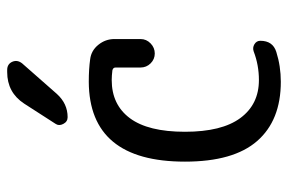

<svg xmlns="http://www.w3.org/2000/svg" viewBox="-155 -645 810 540"><g transform="rotate(-90 250.0 -375.0)"><path d="M290 9.8Q181.6 9.8 123.5 -56.6Q65.4 -123 65.4 -259.8Q65.4 -529.3 290 -530.3Q326.2 -530.3 353.5 -526.4Q377.9 -523.4 394 -503.4Q410.2 -483.4 410.2 -458V-384.8Q410.2 -368.2 397.9 -356.4Q385.7 -344.7 369.6 -344.7Q353.5 -344.7 341.8 -356.4Q330.1 -368.2 330.1 -384.8V-455.1Q330.1 -461.9 322.3 -463.9Q306.6 -465.8 294.9 -465.8Q225.6 -465.8 187.5 -414.6Q149.4 -363.3 149.4 -259.8Q149.4 -156.2 188 -104Q226.6 -51.8 294.9 -51.8Q336.9 -51.8 375 -66.4Q385.7 -70.3 395.5 -64.5Q405.3 -58.6 405.3 -47.9Q405.3 -12.7 374 -2.9Q334 9.8 290 9.8ZM317.4 -759.8H323.2Q339.8 -759.8 346.2 -745.6Q352.5 -731.4 341.8 -717.8L255.9 -620.1Q228.5 -589.8 190.4 -589.8Q177.7 -589.8 171.4 -602.1Q165 -614.3 171.9 -624L228.5 -711.9Q259.8 -759.8 317.4 -759.8Z"/></g></svg>

Font: Rounded Mgen+ 1mn regular
Style: Regular
Weight: 400
Designer: [Source Han Sans]
Ryoko NISHIZUKA  (kana & ideographs); Paul D. Hunt (Latin, Greek & Cyrillic); Wenlong ZHANG  (bopomofo
Version: Version 1.059.20150602